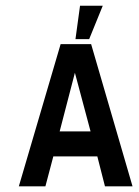

<svg xmlns="http://www.w3.org/2000/svg" viewBox="-20 -657 491 677"><path d="M342.3 -636.7 294.4 -519H246.1L262.2 -636.7ZM447.3 0H350.1L323.2 -105.5H168L140.1 0H46.4L193.8 -501.5H301.3ZM299.3 -193.8 244.1 -400.4 190.4 -193.8Z"/></svg>

Font: Keraleeyam
Style: Regular
Weight: 400
Designer: Hussain K. H.
Foundry: Swathanthra Malayalam Computing(SMC) http://smc.org.in
Version: Version 3.0.0+20221109